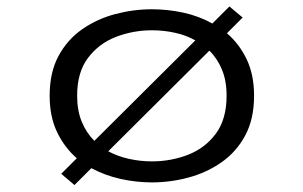

<svg xmlns="http://www.w3.org/2000/svg" viewBox="-20 -540 915 580"><path d="M165 -15 212 -62Q175 -94 152.5 -140.8Q130 -187.5 130 -251Q130 -321.5 156.8 -371Q183.5 -420.5 228.5 -451.8Q273.5 -483 328.2 -497.5Q383 -512 439 -512Q486.5 -512 533.8 -501.8Q581 -491.5 621.5 -469L673 -520.5L713 -487L665.5 -439.5Q702.5 -408 725 -361.2Q747.5 -314.5 747.5 -251Q747.5 -180.5 720.8 -130.8Q694 -81 649.2 -49.8Q604.5 -18.5 549.8 -3.8Q495 11 439 11Q391.5 11 344.2 0.5Q297 -10 256 -32L205 19ZM213 -251Q213 -206 227 -172.2Q241 -138.5 265 -114.5L570 -418Q541.5 -434 507.8 -441.2Q474 -448.5 439 -448.5Q382 -448.5 330.2 -428.5Q278.5 -408.5 245.8 -365Q213 -321.5 213 -251ZM439 -52.5Q496.5 -52.5 548 -72.5Q599.5 -92.5 632 -136.2Q664.5 -180 664.5 -251Q664.5 -296 650.5 -329.8Q636.5 -363.5 612.5 -387L307 -83Q336 -67.5 370 -60Q404 -52.5 439 -52.5Z"/></svg>

Font: Trispace SemiExpanded Light
Style: Regular
Weight: 300
Width: 6
Designer: Tyler Finck
Foundry: Etcetera Type Company
Version: Version 1.210; ttfautohint (v1.8.3)